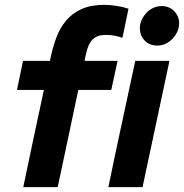

<svg xmlns="http://www.w3.org/2000/svg" viewBox="-20 -772 759 792"><path d="M50 0ZM75 -521H186Q196 -572 211.5 -614.5Q227 -657 253 -687.5Q279 -718 317 -735Q355 -752 410 -752Q435 -752 462.5 -747.5Q490 -743 510 -736Q504 -705 497.5 -675.5Q491 -646 485 -616Q468 -622 451.5 -625Q435 -628 416 -628Q392 -628 377 -620Q362 -612 353 -598Q344 -584 338.5 -564.5Q333 -545 329 -521H465Q458 -491 452 -461Q446 -431 439 -401H303Q282 -300 260.5 -200Q239 -100 218 0H76Q97 -100 118 -200Q139 -300 161 -401H50Q56 -431 62.5 -461Q69 -491 75 -521ZM629 -584Q597 -584 577 -604.5Q557 -625 557 -656Q557 -674 564.5 -690Q572 -706 584 -719Q596 -732 612.5 -739.5Q629 -747 647 -747Q678 -747 698.5 -726Q719 -705 719 -676Q719 -658 711.5 -641.5Q704 -625 691.5 -612Q679 -599 663 -591.5Q647 -584 629 -584ZM679 -521Q651 -390 623.5 -260.5Q596 -131 568 0H427Q454 -131 482 -260.5Q510 -390 538 -521Z"/></svg>

Font: Rosa Sans
Style: Bold Italic
Weight: 700
Italic angle: -12°
Designer: Pentagram / MCKL
Foundry: Pentagram / MCKL
Version: Version 1.005;September 16, 2019;FontCreator 11.5.0.2425 64-